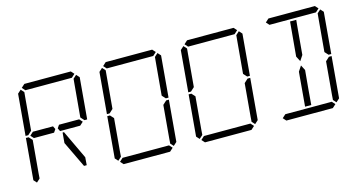

<svg xmlns="http://www.w3.org/2000/svg" viewBox="-98 -1430 3461 1860"><g transform="rotate(-15 1632.0 -500.0)"><path d="M381 -531 396 -500 375 -469H374H353H352H242H178H173L145 -500L179 -531H184H231H358H359H380ZM136 -924 170 -955 198 -924V-918L194 -875L165 -545L127 -510H100ZM124 -76 90 -45 62 -76 98 -490H125L157 -455L128 -125L125 -83ZM185 -969 219 -1000H685L713 -969L679 -938H658H477H415H234H213ZM671 -500 637 -469H635H632H458H456H436H435L420 -500L441 -531H464H587H643L659 -513ZM605 -161 599 -83H572L446 -346L455 -449H469ZM692 -924 726 -955 754 -924 718 -510H691L659 -545V-550L688 -875L692 -918Z M952 -924 986 -955 1014 -924V-918L1010 -875L981 -545L943 -510H916ZM940 -76 906 -45 878 -76 914 -490H941L973 -455L944 -125L941 -83ZM1001 -969 1035 -1000H1501L1529 -969L1495 -938H1474H1293H1231H1050H1029ZM1447 -31 1413 0H947L919 -31L953 -62H974H1155H1217H1398H1419ZM1508 -924 1542 -955 1570 -924 1534 -510H1507L1475 -545V-550L1504 -875L1508 -918ZM1496 -76 1462 -45 1434 -76 1435 -83 1438 -125 1467 -455 1505 -490H1532Z M1768 -924 1802 -955 1830 -924V-918L1826 -875L1797 -545L1759 -510H1732ZM1756 -76 1722 -45 1694 -76 1730 -490H1757L1789 -455L1760 -125L1757 -83ZM1817 -969 1851 -1000H2317L2345 -969L2311 -938H2290H2109H2047H1866H1845ZM2263 -31 2229 0H1763L1735 -31L1769 -62H1790H1971H2033H2214H2235ZM2324 -924 2358 -955 2386 -924 2350 -510H2323L2291 -545V-550L2320 -875L2324 -918ZM2312 -76 2278 -45 2250 -76 2251 -83 2254 -125 2283 -455 2321 -490H2348Z M2851 -83H2789L2815 -382L2819 -426L2854 -479L2881 -426L2863 -229ZM2633 -969 2667 -1000H3133L3161 -969L3127 -938H3106H2925H2863H2682H2661ZM2862 -918H2924L2918 -857L2893 -574L2858 -521L2831 -574L2835 -618ZM3079 -31 3045 0H2579L2551 -31L2585 -62H2606H2787H2849H3030H3051ZM3140 -924 3174 -955 3202 -924 3166 -510H3139L3107 -545V-550L3136 -875L3140 -918ZM3128 -76 3094 -45 3066 -76 3067 -83 3070 -125 3099 -455 3137 -490H3164Z"/></g></svg>

Font: DSEG14 Classic
Style: Light Italic
Weight: 300
Designer: Keshikan(Twitter:@keshinomi_88pro)
Version: Version 0.46